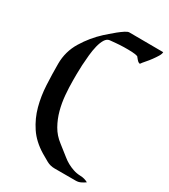

<svg xmlns="http://www.w3.org/2000/svg" viewBox="-184 -835 814 924"><g transform="rotate(30 222.5 -372.5)"><path d="M445 -745Q445 -735 436.5 -721Q428 -707 417 -692Q406 -677 394 -663.5Q382 -650 376 -641H371Q363 -645 357.5 -652Q352 -659 346 -666Q335 -670 314 -671Q293 -672 269.5 -671.5Q246 -671 225 -669Q204 -667 193 -666Q178 -664 168 -647.5Q158 -631 152 -606.5Q146 -582 143 -552.5Q140 -523 138.5 -495.5Q137 -468 137 -445Q137 -422 137 -410Q137 -372 140.5 -330.5Q144 -289 154.5 -250Q165 -211 184.5 -176.5Q204 -142 237 -117Q266 -95 293.5 -72.5Q321 -50 356 -38Q376 -31 398 -30.5Q420 -30 440 -19Q429 -11 416.5 -5Q404 1 390 1H272Q248 1 228 -10Q208 -21 188 -33Q132 -67 101 -113.5Q70 -160 55.5 -214Q41 -268 38 -327Q35 -386 35 -444Q35 -512 70 -569.5Q105 -627 153 -671Q160 -677 174 -689.5Q188 -702 203.5 -714.5Q219 -727 233.5 -736.5Q248 -746 256 -746Z"/></g></svg>

Font: Augsburger Schrift CAT
Style: Regular
Weight: 400
Designer: Peter Wiegel nach Roos&Junge Offenbach
Foundry: CAT-Fonts, Peter Wiegel
Version: Version 1.000